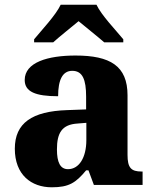

<svg xmlns="http://www.w3.org/2000/svg" viewBox="-20 -786 654 816"><path d="M125 -619V-606H206C230 -628 284 -671 314 -696C344 -671 398 -628 423 -606H504V-619C473 -657 411 -721 390 -766H238C217 -721 156 -657 125 -619ZM200 10C273 10 302 -9 346 -62H356L379 0H586V-57H582C537 -57 522 -73 522 -128V-381C522 -506 448 -550 301 -550C183 -550 85 -521 85 -446C85 -396 131 -377 227 -377C227 -447 246 -485 287 -485C331 -485 346 -448 346 -375V-321L265 -318C116 -313 43 -263 43 -154C43 -43 113 10 200 10ZM269 -67C236 -67 222 -96 222 -151C222 -221 243 -257 310 -261L347 -264V-191C347 -116 316 -67 269 -67Z"/></svg>

Font: Noto Serif Gurmukhi ExtraBold
Style: Regular
Weight: 800
Designer: Vaibhav Singh and the Monotype Design Team
Foundry: Monotype Imaging Inc.
Version: Version 2.004